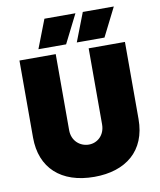

<svg xmlns="http://www.w3.org/2000/svg" viewBox="-98 -984 900 1079"><g transform="rotate(-10 352.0 -445.0)"><path d="M325 -744 407 -907H230L167 -744ZM544 -744 626 -907H449L386 -744ZM353 17C532 17 653 -78 653 -260V-700H446V-266C446 -205 403 -167 354 -167C303 -167 258 -205 258 -266V-700H51V-260C51 -87 163 17 353 17Z"/></g></svg>

Font: Fixel Text Black
Style: Regular
Weight: 900
Width: 4
Designer: AlfaBravo + MacPaw
Foundry: Kyrylo Tkachov, Marchela Mozhyna, Serhii Makarenko, Maria Weinstein, Zakhar Kryvoshyya
Version: Version 1.211